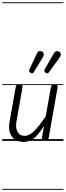

<svg xmlns="http://www.w3.org/2000/svg" viewBox="-25 -1246 581 1698"><path d="M187.5 9Q114 9 79.5 -39.5Q45 -88 59.5 -169.5L114 -476Q115 -482 119.5 -491.2Q124 -500.5 147.5 -500.5Q166.5 -500.5 170.8 -491Q175 -481.5 173.5 -473L120 -167.5Q111 -116 130 -80.2Q149 -44.5 192.5 -44.5Q234 -44.5 278 -88Q322 -131.5 379.5 -217.5L424.5 -472Q425.5 -477.5 430.8 -489Q436 -500.5 459 -500.5Q478.5 -500.5 482.2 -491.5Q486 -482.5 484.5 -474L407 -33.5Q405 -21.5 400.2 -14Q395.5 -6.5 387 -3.2Q378.5 0 365 0Q351 0 347.2 -7Q343.5 -14 346.5 -31L364 -132.5Q315.5 -55 275 -23Q234.5 9 187.5 9ZM187.5 9Q114 9 79.5 -39.5Q45 -88 59.5 -169.5L114 -476Q115 -482 119.5 -491.2Q124 -500.5 147.5 -500.5Q166.5 -500.5 170.8 -491Q175 -481.5 173.5 -473L120 -167.5Q111 -116 130 -80.2Q149 -44.5 192.5 -44.5Q234 -44.5 278 -88Q322 -131.5 379.5 -217.5L424.5 -472Q425.5 -477.5 430.8 -489Q436 -500.5 459 -500.5Q478.5 -500.5 482.2 -491.5Q486 -482.5 484.5 -474L407 -33.5Q405 -21.5 400.2 -14Q395.5 -6.5 387 -3.2Q378.5 0 365 0Q351 0 347.2 -7Q343.5 -14 346.5 -31L364 -132.5Q315.5 -55 275 -23Q234.5 9 187.5 9ZM380 -601.5Q372 -607 368 -614.2Q364 -621.5 372.5 -637L449.5 -771Q462 -793 477.2 -793.8Q492.5 -794.5 501.5 -787Q513 -776 512.5 -763.2Q512 -750.5 503.5 -739L411 -611Q402.5 -598.5 394.8 -598Q387 -597.5 380 -601.5ZM245.5 -601.5Q237 -607 233.5 -613.8Q230 -620.5 237.5 -637L300 -771Q310.5 -794 326.8 -794.2Q343 -794.5 352 -786.5Q363.5 -776 362.5 -763.8Q361.5 -751.5 354 -739L276 -611Q268 -597.5 260 -597.5Q252 -597.5 245.5 -601.5ZM-5 424.5H536V432.5H-5ZM-5 -16H536V0H-5ZM-5 -501.5H536V-493.5H-5ZM-5 -1226H536V-1218H-5Z"/></svg>

Font: Edu AU VIC WA NT Guides
Style: Regular
Weight: 400
Designer: Tina and Corey Anderson, Eben Sorkin, Mirko Velimirovic
Foundry: Google for Education
Version: Version 1.001